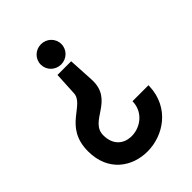

<svg xmlns="http://www.w3.org/2000/svg" viewBox="-183 -672 764 764"><g transform="rotate(-45 199.5 -290.0)"><path d="M21 -157C21 -43 103 11 188 11C278 11 373 -51 377 -168V-173H287V-168C283 -107 229 -74 181 -77C143 -79 110 -104 109 -157C107 -241 240 -225 233 -350L227 -458H150L145 -363C145 -297 21 -296 21 -157ZM132 -534C132 -502 158 -477 190 -477C222 -477 248 -502 248 -534C248 -566 222 -591 190 -591C158 -591 132 -566 132 -534Z"/></g></svg>

Font: Charger Sport
Style: SeBd
Weight: 600
Designer: Jasper
Foundry: Cannot Into Space Fonts
Version: Version 1.1